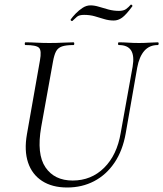

<svg xmlns="http://www.w3.org/2000/svg" viewBox="-20 -811 717 844"><path d="M563 -517.8Q571.2 -566 556.2 -589.5Q541.2 -613 502.4 -613Q498.6 -613 498.8 -619Q499 -625 502.4 -625Q523 -625 544.5 -623.5Q566 -622 591.6 -622Q614.2 -622 635.7 -623.5Q657.2 -625 673.6 -625Q677.6 -625 677.4 -619Q677.2 -613 673.6 -613Q636.8 -613 614.5 -587.6Q592.2 -562.2 583.2 -514L532.6 -224.8Q519.2 -148.8 483.1 -95.6Q447 -42.4 393.8 -14.6Q340.6 13.2 275.4 13.2Q209.2 13.2 164.9 -15.6Q120.6 -44.4 103.2 -96.9Q85.8 -149.4 98.4 -221L155.6 -545.4Q163.6 -588.6 151.6 -600.8Q139.6 -613 91.8 -613Q88.6 -613 88.8 -619Q89 -625 91.6 -625Q114 -625 141 -623.5Q168 -622 196.6 -622Q229.2 -622 256.3 -623.5Q283.4 -625 303 -625Q306.6 -625 306.6 -619Q306.6 -613 303 -613Q270.2 -613 252.3 -606.8Q234.4 -600.6 226.1 -584.6Q217.8 -568.6 212.8 -539.6L161 -252.2Q140.4 -133.6 179.8 -75.5Q219.2 -17.4 299.4 -17.4Q381.2 -17.4 437.8 -73.5Q494.4 -129.6 510.6 -226.8ZM297.8 -718.6Q296 -717.6 292.5 -720.2Q289 -722.8 290.8 -725.6Q299.2 -737.4 312.9 -751.6Q326.6 -765.8 343.2 -776.6Q359.8 -787.4 377.8 -787.4Q395 -787.4 414.6 -781.4Q434.2 -775.4 456.4 -769.3Q478.6 -763.2 502.8 -763.2Q523.2 -763.2 534.2 -771.2Q545.2 -779.2 554.6 -790.2Q556.6 -792.2 560.1 -788.8Q563.6 -785.4 561.6 -783.2Q533.8 -745.4 516.4 -733.1Q499 -720.8 480.2 -720.8Q458.2 -720.8 437.7 -727.2Q417.2 -733.6 396.1 -739.6Q375 -745.6 349.6 -745.6Q328.2 -745.6 318.5 -737.5Q308.8 -729.4 297.8 -718.6Z"/></svg>

Font: Cormorant Light
Style: Italic
Weight: 300
Italic angle: -10°
Designer: Christian Thalmann (Catharsis Fonts)
Foundry: Catharsis Fonts
Version: Version 4.000